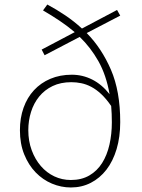

<svg xmlns="http://www.w3.org/2000/svg" viewBox="-20 -815 626 848"><path d="M293 -20Q340 -20 374.5 -40Q409 -60 431 -95Q453 -130 463.5 -176.5Q474 -223 474 -275Q474 -313 471 -347Q449 -379 427 -399.5Q405 -420 383 -431.5Q361 -443 339 -447.5Q317 -452 295 -452Q248 -452 212.5 -435Q177 -418 153 -388.5Q129 -359 117 -320.5Q105 -282 105 -240Q105 -192 120 -151.5Q135 -111 160.5 -81.5Q186 -52 220 -36Q254 -20 293 -20ZM363 -669Q429 -602 470 -507Q511 -412 511 -276Q511 -210 495 -156.5Q479 -103 450 -65.5Q421 -28 381 -7.5Q341 13 293 13Q250 13 209.5 -4Q169 -21 137.5 -53.5Q106 -86 87 -133Q68 -180 68 -240Q68 -294 84 -339Q100 -384 130 -416.5Q160 -449 202.5 -467Q245 -485 297 -485Q345 -485 387.5 -463.5Q430 -442 464 -399Q449 -484 414.5 -545Q380 -606 332 -652L177 -571L164 -596L310 -673Q278 -700 243 -723.5Q208 -747 170 -769L189 -795Q230 -773 268.5 -747Q307 -721 342 -689L497 -771L511 -746Z"/></svg>

Font: Kinto Sans Thin
Style: Regular
Weight: 100
Designer: Authors: Ryoko NISHIZUKA  (kana & ideographs); Paul D. Hunt (Latin, Greek & Cyrillic); Wenlong ZHANG  (bopomofo); Sandol
Foundry: Adobe Systems Incorporated, ookami Inc.
Version: Version 0.001